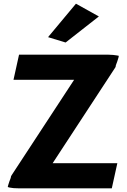

<svg xmlns="http://www.w3.org/2000/svg" viewBox="-20 -1009 688 1039"><path d="M240 -808 335 -779 515 -920 391 -989ZM83 -713 53 -577H381L43 -61C40 -57 39 -54 38 -46C33 -33 27 -18 24 -6L22 3L32 6C46 9 61 10 78 10H585L615 -126H265L604 -644C606 -648 606 -648 607 -656C612 -669 618 -685 621 -697L623 -707L613 -709C600 -711 585 -713 568 -713Z"/></svg>

Font: Bluebird
Style: SfBd
Weight: 700
Designer: Jasper
Foundry: Cannot Into Space Fonts
Version: Version 0.98